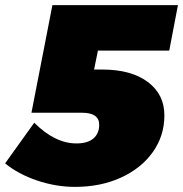

<svg xmlns="http://www.w3.org/2000/svg" viewBox="-24 -721 716 751"><path d="M359 -523 344 -449H376Q489 -449 554 -400.5Q619 -352 619 -270Q619 -190 574 -126.5Q529 -63 449.5 -26.5Q370 10 269 10Q195 10 121 -15Q47 -40 -4 -82L110 -241Q191 -160 275 -160Q319 -160 341.5 -179.5Q364 -199 364 -233Q364 -280 297 -280H99L181 -701H672L638 -523Z"/></svg>

Font: TypoPRO Montserrat
Style: Italic
Weight: 900
Italic angle: -11.3°
Designer: Julieta Ulanovsky
Foundry: Julieta Ulanovsky
Version: Version 6.001